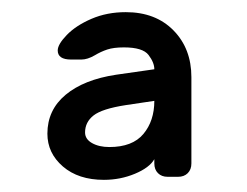

<svg xmlns="http://www.w3.org/2000/svg" viewBox="-20 -725 407 316"><path d="M151 -429Q109 -429 83.5 -451Q58 -473 58 -505Q58 -544 88 -569Q118 -594 171 -602L234 -611Q234 -622 224.5 -634.5Q215 -647 184 -647Q167 -647 156.5 -643.5Q146 -640 136 -634Q124 -627 114 -627H97Q75 -627 75 -642Q75 -652 90 -667.5Q105 -683 130.5 -694Q156 -705 187 -705Q236 -705 265.5 -675Q295 -645 295 -598V-456Q295 -446 289 -440Q283 -434 273 -434H256Q246 -434 240 -440Q234 -446 234 -456V-463Q226 -449 202 -439Q178 -429 151 -429ZM160 -483Q198 -483 216 -504.5Q234 -526 234 -559L187 -552Q148 -546 134 -535Q120 -524 120 -507Q120 -496 131.5 -489.5Q143 -483 160 -483Z"/></svg>

Font: Rubik AZ
Style: Regular
Weight: 300
Designer: Hubert and Fischer
Foundry: Hubert & Fischer
Version: Version 2.000